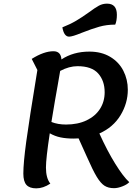

<svg xmlns="http://www.w3.org/2000/svg" viewBox="-20 -1007 765 1053"><path d="M689 -8Q677 5 651.5 15Q626 25 605 25Q574 25 553 11.5Q532 -2 510.5 -37.5Q489 -73 457 -146L411 -248Q402 -247 384 -247Q343 -247 312 -253.5Q281 -260 253 -276Q232 -138 232 -88Q232 -30 256 0Q217 26 179 26Q142 26 125 7Q108 -12 108 -55Q108 -113 124 -231Q140 -349 185 -623L154 -684Q221 -726 273 -726Q314 -726 317 -681Q382 -724 470 -724Q536 -724 584 -695.5Q632 -667 656.5 -619Q681 -571 681 -515Q681 -441 641 -375Q601 -309 525 -275Q568 -180 612 -109Q656 -38 689 -8ZM554 -501Q554 -564 518.5 -604Q483 -644 405 -644Q359 -644 310 -618L296 -537Q290 -505 281.5 -455Q273 -405 262 -338Q297 -324 342 -324Q407 -324 455 -347Q503 -370 528.5 -410Q554 -450 554 -501ZM322 -857Q365 -874 398 -893.5Q431 -913 467 -939Q502 -965 522.5 -976Q543 -987 567 -987Q621 -987 621 -926Q621 -893 612 -872Q565 -872 524.5 -860.5Q484 -849 428 -827Q377 -806 359 -806Q331 -806 322 -857Z"/></svg>

Font: Lemonada
Style: Regular
Weight: 400
Designer: Mohamed Gaber (Arabic) Eduardo Tunni (Latin)
Foundry: Kief Type Foundry
Version: Version 3.006